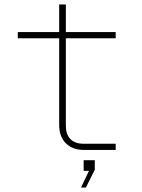

<svg xmlns="http://www.w3.org/2000/svg" viewBox="-20 -674 640 863"><path d="M358 0Q306 0 276 -30Q246 -60 246 -112V-502H60V-530H246V-654H276V-530H500V-502H276V-108Q276 -70 296.5 -49Q317 -28 354 -28H500V0ZM344 169 380 94H356V46H406V89L366 169Z"/></svg>

Font: Geist Mono Thin
Style: Regular
Weight: 100
Monospace: yes
Designer: Basement.studio, Andrés Briganti, Mateo Zaragoza
Foundry: Basement.studio, Vercel, Andrés Briganti, Guido Ferreyra, Mateo Zaragoza
Version: Version 1.500; ttfautohint (v1.8.4.7-5d5b)